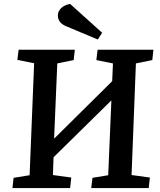

<svg xmlns="http://www.w3.org/2000/svg" viewBox="-20 -952 809 972"><path d="M497.1 -786.1 475.1 -752 317.9 -817.9Q272.9 -835 272.9 -874Q272.9 -895 289.8 -911.1Q306.6 -927.2 335 -932.1ZM543.9 -443.8 251 -155.8 248 -65.9 340.8 -53.2 335 0H43L48.8 -51.8L129.9 -64.9L152.8 -631.8L67.9 -648.9L74.2 -700.2H358.9L353 -647.9L270 -630.9L253.9 -250L547.9 -541L551.8 -630.9L467.8 -647.9L474.1 -700.2H756.8L751 -647.9L668 -630.9L646 -65.9L738.8 -53.2L732.9 0H441.9L448.2 -51.8L527.8 -64.9Z"/></svg>

Font: Literata Book SemiBold
Style: Italic
Weight: 600
Italic angle: -3°
Designer: Latin by Veronika Burian and Jose Scaglione. Greek by Irene Vlachou. Cyrillic by Vera Evstafieva
Foundry: TypeTogether
Version: Version 1.003;PS 001.003;hotconv 1.0.88;makeotf.lib2.5.64775